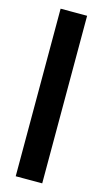

<svg xmlns="http://www.w3.org/2000/svg" viewBox="-111 -732 412 769"><g transform="rotate(15 95.0 -347.5)"><path d="M40 0V-694.8H149.9V0Z"/></g></svg>

Font: Horta
Style: Regular
Weight: 600
Width: 3
Version: Version 0.11